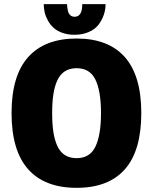

<svg xmlns="http://www.w3.org/2000/svg" viewBox="-20 -891 750 922"><path d="M487 -871Q487 -846 479 -821.5Q471 -797 454.8 -774.5Q438.5 -752 408 -738Q377.5 -724 337.5 -724Q305 -724 279 -733.5Q253 -743 236.8 -758Q220.5 -773 209.8 -792.8Q199 -812.5 194.5 -832Q190 -851.5 190 -871H302Q302 -864 302.8 -857.8Q303.5 -851.5 306.2 -838.8Q309 -826 317.2 -818.2Q325.5 -810.5 338.5 -810.5Q375 -810.5 375 -871ZM348 11Q194.5 11 115 -78.5Q35.5 -168 35.5 -348Q35.5 -527.5 115.2 -616.8Q195 -706 348 -706Q500.5 -706 579.5 -616.8Q658.5 -527.5 658.5 -348Q658.5 -167.5 579.8 -78.2Q501 11 348 11ZM348 -131.5Q411.5 -131.5 438.2 -186.8Q465 -242 465 -348Q465 -453.5 438.2 -508.5Q411.5 -563.5 348 -563.5Q315 -563.5 291.8 -548.8Q268.5 -534 255.2 -505Q242 -476 236.2 -437.8Q230.5 -399.5 230.5 -348Q230.5 -296 236.2 -257.8Q242 -219.5 255.2 -190.2Q268.5 -161 291.8 -146.2Q315 -131.5 348 -131.5Z"/></svg>

Font: League Mono ExtraBold
Style: Regular
Weight: 800
Width: 6
Designer: Tyler Finck
Foundry: The League of Moveable Type / Tyler Finck
Version: Version 2.210